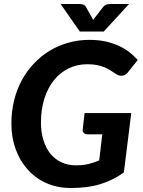

<svg xmlns="http://www.w3.org/2000/svg" viewBox="-20 -933 716 961"><path d="M359.5 -105.5Q395.5 -105.5 423.2 -112.2Q451 -119 476.5 -130.5L492 -260.5H420Q406.5 -260.5 399.5 -267.5Q392.5 -274.5 394 -286L403.5 -367H637L600 -70Q572 -49.5 542.5 -35Q513 -20.5 480.2 -10.8Q447.5 -1 411.5 3.5Q375.5 8 334.5 8Q267.5 8 212.8 -16.2Q158 -40.5 119 -83.8Q80 -127 58.5 -186Q37 -245 37 -314.5Q37 -375.5 50.5 -430.2Q64 -485 89.2 -531.5Q114.5 -578 149.8 -615.2Q185 -652.5 228.2 -678.8Q271.5 -705 322 -719.2Q372.5 -733.5 427.5 -733.5Q472.5 -733.5 509.2 -725.2Q546 -717 575.5 -703.2Q605 -689.5 628.2 -671.2Q651.5 -653 669.5 -633L622.5 -574Q611 -558 595 -554.5Q579 -551 562 -562Q546 -572.5 531.2 -581.8Q516.5 -591 499.8 -597.5Q483 -604 463 -607.8Q443 -611.5 417 -611.5Q366 -611.5 323.2 -590.5Q280.5 -569.5 249.8 -531.2Q219 -493 202 -439Q185 -385 185 -319.5Q185 -269.5 197.8 -229.8Q210.5 -190 233.2 -162.5Q256 -135 288.2 -120.2Q320.5 -105.5 359.5 -105.5ZM283.5 -913H375.5Q383 -913 393.5 -911Q404 -909 411 -897L440 -845L446 -833Q449.5 -839 455 -845L495 -896.5Q504.5 -909 515.8 -911Q527 -913 534.5 -913H626L499 -775H379.5Z"/></svg>

Font: Lato Heavy
Style: Italic
Weight: 800
Italic angle: -7°
Designer: Lukasz Dziedzic
Foundry: tyPoland Lukasz Dziedzic
Version: Version 2.007; 2014-02-27